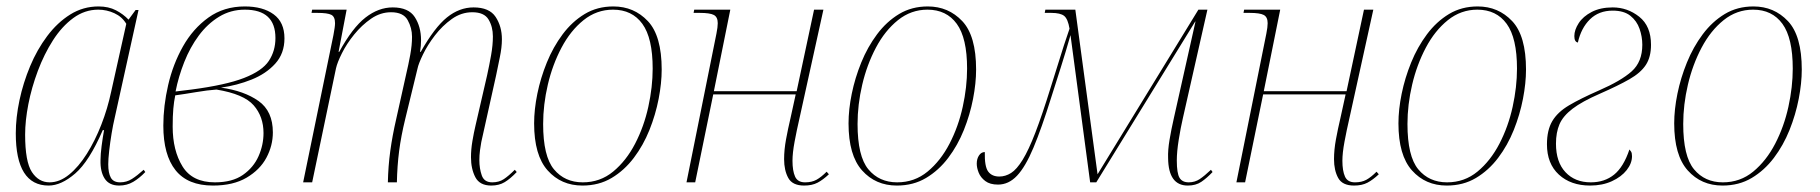

<svg xmlns="http://www.w3.org/2000/svg" viewBox="-20 -566 5649 596"><path d="M131 10Q29 10 29 -152Q29 -201 40.5 -255Q52 -309 73.5 -360.5Q95 -412 126.5 -454Q158 -496 198 -521Q238 -546 286 -546Q317 -546 340 -534Q363 -522 379 -505L401 -535H410L336 -200Q331 -179 326.5 -152Q322 -125 319 -98.5Q316 -72 316 -56Q316 -29 324 -14.5Q332 0 353 0Q373 0 389.5 -10.5Q406 -21 426 -39L431 -32Q413 -13 393.5 -1.5Q374 10 350 10Q319 10 305 -11.5Q291 -33 292 -69Q292 -87 295.5 -113.5Q299 -140 303 -162H299Q257 -65 213.5 -27.5Q170 10 131 10ZM134 0Q165 0 194.5 -24Q224 -48 249.5 -88.5Q275 -129 294.5 -179Q314 -229 325 -281L372 -492Q359 -514 335 -525Q311 -536 285 -536Q243 -536 207.5 -510Q172 -484 144.5 -441Q117 -398 97.5 -346Q78 -294 68 -242.5Q58 -191 58 -148Q58 -64 79 -32Q100 0 134 0Z M641 10Q563 10 525 -37.5Q487 -85 487 -176Q487 -237 502 -302Q517 -367 548 -422Q579 -477 627 -511.5Q675 -546 740 -546Q796 -546 829.5 -521.5Q863 -497 863 -447Q863 -400 834.5 -368.5Q806 -337 761 -319Q716 -301 666 -294Q738 -284 782.5 -252.5Q827 -221 827 -155Q827 -114 807 -76.5Q787 -39 745.5 -14.5Q704 10 641 10ZM574 -288Q681 -302 737.5 -324Q794 -346 814.5 -377Q835 -408 835 -448Q835 -536 740 -536Q696 -536 660 -514Q624 -492 597 -455.5Q570 -419 552 -373.5Q534 -328 525 -282ZM647 0Q701 0 734 -23Q767 -46 782.5 -81Q798 -116 798 -153Q798 -204 767.5 -239Q737 -274 652 -288Q624 -286 588.5 -280Q553 -274 524 -270Q520 -251 518 -228.5Q516 -206 516 -173Q516 -99 546.5 -49.5Q577 0 647 0Z M1505 10Q1469 10 1455.5 -16Q1442 -42 1442 -78Q1442 -102 1446.5 -128.5Q1451 -155 1456 -176L1492 -332Q1499 -364 1504.5 -395Q1510 -426 1510 -453Q1510 -483 1496.5 -505.5Q1483 -528 1446 -528Q1412 -528 1382.5 -507Q1353 -486 1330 -456Q1307 -426 1293 -397Q1279 -368 1276 -353L1238 -197Q1225 -144 1219 -97.5Q1213 -51 1212 0H1184Q1185 -50 1191.5 -97.5Q1198 -145 1210 -197L1240 -332Q1248 -366 1253.5 -396Q1259 -426 1259 -452Q1259 -479 1245.5 -503.5Q1232 -528 1194 -528Q1161 -528 1132 -508Q1103 -488 1079.5 -459Q1056 -430 1041.5 -401Q1027 -372 1023 -354L949 0H921L1015 -457Q1020 -483 1020 -494Q1020 -514 1008.5 -520Q997 -526 965 -526H947L949 -536H1056L1031 -405H1033Q1074 -480 1114.5 -511.5Q1155 -543 1199 -543Q1248 -543 1267.5 -513Q1287 -483 1287 -441Q1287 -424 1284 -405H1286Q1329 -481 1367.5 -512Q1406 -543 1450 -543Q1499 -543 1518.5 -513.5Q1538 -484 1538 -444Q1538 -419 1531.5 -388Q1525 -357 1520 -332L1474 -125Q1472 -115 1470 -99.5Q1468 -84 1468 -69Q1468 -43 1475.5 -21.5Q1483 0 1508 0Q1529 0 1544 -10Q1559 -20 1578 -39L1584 -32Q1564 -11 1546.5 -0.5Q1529 10 1505 10Z M1788 10Q1722 10 1680 -37Q1638 -84 1638 -183Q1638 -226 1648 -275Q1658 -324 1677.5 -372Q1697 -420 1726.5 -459.5Q1756 -499 1795 -522.5Q1834 -546 1884 -546Q1948 -546 1991 -500.5Q2034 -455 2034 -350Q2034 -308 2024.5 -259Q2015 -210 1996 -162.5Q1977 -115 1947.5 -76Q1918 -37 1878.5 -13.5Q1839 10 1788 10ZM1789 0Q1843 0 1883.5 -33.5Q1924 -67 1951.5 -120Q1979 -173 1992.5 -234.5Q2006 -296 2006 -353Q2006 -448 1974 -492Q1942 -536 1883 -536Q1832 -536 1791.5 -503.5Q1751 -471 1723 -418Q1695 -365 1680.5 -303Q1666 -241 1666 -181Q1666 -81 1699.5 -40.5Q1733 0 1789 0Z M2476 10Q2440 10 2427 -13.5Q2414 -37 2414 -72Q2414 -101 2420 -133.5Q2426 -166 2434 -200L2450 -273H2194L2138 0H2111L2204 -462Q2206 -472 2207 -480Q2208 -488 2208 -494Q2208 -513 2196 -519.5Q2184 -526 2152 -526H2133L2135 -536H2247L2196 -283H2453L2507 -536H2536L2462 -200Q2453 -161 2446.5 -126Q2440 -91 2440 -67Q2440 -36 2448 -18Q2456 0 2479 0Q2500 0 2514.5 -8Q2529 -16 2546 -33L2553 -25Q2535 -8 2518 1Q2501 10 2476 10Z M2764 10Q2698 10 2656 -37Q2614 -84 2614 -183Q2614 -226 2624 -275Q2634 -324 2653.5 -372Q2673 -420 2702.5 -459.5Q2732 -499 2771 -522.5Q2810 -546 2860 -546Q2924 -546 2967 -500.5Q3010 -455 3010 -350Q3010 -308 3000.5 -259Q2991 -210 2972 -162.5Q2953 -115 2923.5 -76Q2894 -37 2854.5 -13.5Q2815 10 2764 10ZM2765 0Q2819 0 2859.5 -33.5Q2900 -67 2927.5 -120Q2955 -173 2968.5 -234.5Q2982 -296 2982 -353Q2982 -448 2950 -492Q2918 -536 2859 -536Q2808 -536 2767.5 -503.5Q2727 -471 2699 -418Q2671 -365 2656.5 -303Q2642 -241 2642 -181Q2642 -81 2675.5 -40.5Q2709 0 2765 0Z M3667 10Q3607 10 3606 -75Q3605 -100 3610.5 -132.5Q3616 -165 3624 -200L3691 -499H3690L3383 0H3364L3303 -457Q3288 -404 3272.5 -355.5Q3257 -307 3243 -263Q3213 -167 3188 -107.5Q3163 -48 3137 -20.5Q3111 7 3078 7Q3053 7 3038.5 -4Q3024 -15 3018 -30Q3012 -45 3012 -58Q3012 -73 3019 -83.5Q3026 -94 3037 -94Q3036 -49 3047.5 -33.5Q3059 -18 3082 -18Q3101 -18 3118.5 -29Q3136 -40 3154.5 -70Q3173 -100 3194 -154.5Q3215 -209 3242 -296Q3257 -343 3266 -372.5Q3275 -402 3282.5 -425Q3290 -448 3300 -477Q3295 -507 3283.5 -516.5Q3272 -526 3243 -526H3223L3225 -536H3318L3387 -25L3700 -536H3728L3652 -200Q3645 -170 3639 -132.5Q3633 -95 3633 -68Q3633 -28 3641.5 -14Q3650 0 3670 0Q3689 0 3704 -10Q3719 -20 3739 -39L3744 -32Q3726 -13 3709 -1.5Q3692 10 3667 10Z M4183 10Q4147 10 4134 -13.5Q4121 -37 4121 -72Q4121 -101 4127 -133.5Q4133 -166 4141 -200L4157 -273H3901L3845 0H3818L3911 -462Q3913 -472 3914 -480Q3915 -488 3915 -494Q3915 -513 3903 -519.5Q3891 -526 3859 -526H3840L3842 -536H3954L3903 -283H4160L4214 -536H4243L4169 -200Q4160 -161 4153.5 -126Q4147 -91 4147 -67Q4147 -36 4155 -18Q4163 0 4186 0Q4207 0 4221.5 -8Q4236 -16 4253 -33L4260 -25Q4242 -8 4225 1Q4208 10 4183 10Z M4471 10Q4405 10 4363 -37Q4321 -84 4321 -183Q4321 -226 4331 -275Q4341 -324 4360.5 -372Q4380 -420 4409.5 -459.5Q4439 -499 4478 -522.5Q4517 -546 4567 -546Q4631 -546 4674 -500.5Q4717 -455 4717 -350Q4717 -308 4707.5 -259Q4698 -210 4679 -162.5Q4660 -115 4630.5 -76Q4601 -37 4561.5 -13.5Q4522 10 4471 10ZM4472 0Q4526 0 4566.5 -33.5Q4607 -67 4634.5 -120Q4662 -173 4675.5 -234.5Q4689 -296 4689 -353Q4689 -448 4657 -492Q4625 -536 4566 -536Q4515 -536 4474.5 -503.5Q4434 -471 4406 -418Q4378 -365 4363.5 -303Q4349 -241 4349 -181Q4349 -81 4382.5 -40.5Q4416 0 4472 0Z M4916 10Q4856 10 4819 -24Q4782 -58 4782 -118Q4782 -162 4798.5 -190Q4815 -218 4850.5 -239Q4886 -260 4943 -285Q5012 -315 5045 -344.5Q5078 -374 5078 -427Q5078 -452 5069.5 -476.5Q5061 -501 5041 -517Q5021 -533 4986 -533Q4943 -533 4915.5 -506Q4888 -479 4878 -434Q4867 -436 4867 -454Q4867 -473 4880.5 -494Q4894 -515 4921 -529Q4948 -543 4986 -543Q5032 -543 5068.5 -514Q5105 -485 5105 -427Q5105 -389 5089 -364.5Q5073 -340 5038 -320Q5003 -300 4946 -275Q4891 -251 4861.5 -228.5Q4832 -206 4821 -180.5Q4810 -155 4810 -120Q4810 -63 4839.5 -31.5Q4869 0 4918 0Q4961 0 4990.5 -24Q5020 -48 5038 -102Q5040 -100 5043 -95.5Q5046 -91 5046 -81Q5046 -59 5029.5 -38Q5013 -17 4983.5 -3.5Q4954 10 4916 10Z M5327 10Q5261 10 5219 -37Q5177 -84 5177 -183Q5177 -226 5187 -275Q5197 -324 5216.5 -372Q5236 -420 5265.5 -459.5Q5295 -499 5334 -522.5Q5373 -546 5423 -546Q5487 -546 5530 -500.5Q5573 -455 5573 -350Q5573 -308 5563.5 -259Q5554 -210 5535 -162.5Q5516 -115 5486.5 -76Q5457 -37 5417.5 -13.5Q5378 10 5327 10ZM5328 0Q5382 0 5422.5 -33.5Q5463 -67 5490.5 -120Q5518 -173 5531.5 -234.5Q5545 -296 5545 -353Q5545 -448 5513 -492Q5481 -536 5422 -536Q5371 -536 5330.5 -503.5Q5290 -471 5262 -418Q5234 -365 5219.5 -303Q5205 -241 5205 -181Q5205 -81 5238.5 -40.5Q5272 0 5328 0Z"/></svg>

Font: Noto Serif Display SemiCondensed Thin
Style: Italic
Weight: 100
Width: 4
Italic angle: -12°
Designer: Monotype Design Team
Foundry: Monotype Imaging Inc.
Version: Version 2.009